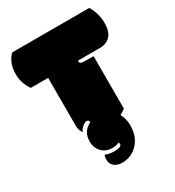

<svg xmlns="http://www.w3.org/2000/svg" viewBox="-202 -747 992 1090"><g transform="rotate(-30 294.5 -202.5)"><path d="M168.9 -37.6Q152.3 -58.6 152.3 -88.4V-402.8H38.6Q3.4 -453.6 3.4 -512.7Q3.4 -553.7 16.4 -583.5Q29.3 -613.3 48.3 -629.9H553.2Q567.4 -607.9 576.7 -576.7Q585.9 -545.4 585.9 -514.6Q585.9 -457 560.5 -429.9Q535.2 -402.8 492.2 -402.8H349.1Q347.7 -399.4 347.7 -395.5Q347.7 -386.7 357.9 -383.8Q368.2 -380.4 403.8 -380.4H437.5V-37.1Q430.7 -31.2 421.9 -25.6Q413.1 -20 402.8 -14.6Q421.9 22.9 421.9 61.5Q421.9 139.6 376.5 184.1Q335.4 225.1 277.3 225.1Q259.8 225.1 246.6 220.5Q233.4 215.8 224.4 207.8Q215.3 199.7 210.9 189.2Q206.5 178.7 206.5 167.5Q206.5 144 212.9 134.8Q218.3 139.2 235.8 142.8Q253.4 146.5 272.5 146.5Q291.5 146.5 305.2 141.4Q318.8 136.2 318.8 126.5Q318.8 122.1 314.9 115.2Q296.9 124.5 269.5 124.5Q248.5 124.5 231.2 117.4Q213.9 110.4 201.7 97.4Q189.5 84.5 182.6 66.9Q175.8 49.3 175.8 28.3Q175.8 -37.6 234.4 -65.9Q231.4 -75.2 228.3 -78.4Q225.1 -81.5 216.3 -81.5Q207.5 -81.5 191.4 -68.4Q174.8 -55.7 168.9 -37.6Z"/></g></svg>

Font: Modak sl
Style: Regular
Weight: 400
Designer: Sarang Kulkarni, Maithili Shingre, Noopur Datye
Foundry: Ek Type
Version: Version 1.036;PS Version 1.000;hotconv 1.0.79;makeotf.lib2.5